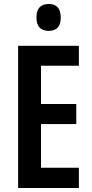

<svg xmlns="http://www.w3.org/2000/svg" viewBox="-20 -944 463 964"><path d="M376 0H71V-714H376V-614H186V-422H363V-321H186V-102H376ZM225 -924Q285 -924 285 -856Q285 -789 225 -789Q163 -789 163 -856Q163 -924 225 -924Z"/></svg>

Font: Noto Sans Sinhala ExtraCondensed SemiBold
Style: Regular
Weight: 600
Width: 2
Designer: Jelle Bosma - Monotype Design Team
Foundry: Monotype Imaging Inc.
Version: Version 2.006; ttfautohint (v1.8.4.7-5d5b)